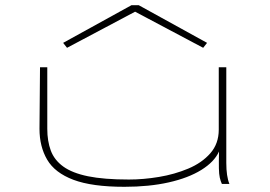

<svg xmlns="http://www.w3.org/2000/svg" viewBox="-20 -708 1040 739"><path d="M459 11Q334 11 262.5 -16Q191 -43 161.5 -93.5Q132 -144 132 -212L134 -449H162V-212Q162 -165 175.5 -128.5Q189 -92 223.5 -67Q258 -42 319 -29.5Q380 -17 476 -17Q532 -17 592 -27Q652 -37 704.5 -59Q757 -81 789.5 -118Q822 -155 822 -209V-449H851V-81Q851 -29 863 0H834Q829 -11 826 -24Q823 -37 822.5 -60Q822 -83 823 -125Q805 -85 755 -54Q705 -23 629.5 -6Q554 11 459 11ZM238 -524 223 -543 486 -688H514L777 -543L762 -524L500 -663Z"/></svg>

Font: Inconsolata UltraExpanded ExtraLight
Style: Regular
Weight: 200
Width: 9
Monospace: yes
Designer: Raph Levien, Cyreal, Brenton Simpson
Foundry: Raph Levien, Cyreal, Google
Version: Version 3.001; ttfautohint (v1.8.2.53-6de2)